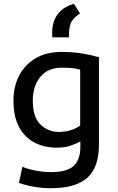

<svg xmlns="http://www.w3.org/2000/svg" viewBox="-20 -805 621 1013"><path d="M250 188Q201 188 157 180Q113 172 80 160L98 75Q127 87 167 95Q207 103 252 103Q333 103 368.5 70.5Q404 38 404 -31V-59Q387 -49 355.5 -37.5Q324 -26 279 -26Q214 -26 162.5 -52.5Q111 -79 81 -134Q51 -189 51 -274Q51 -349 81.5 -407Q112 -465 168.5 -498Q225 -531 305 -531Q369 -531 419 -522Q469 -513 502 -503V-42Q502 79 440 133.5Q378 188 250 188ZM290 -109Q325 -109 355.5 -119Q386 -129 403 -143V-437Q389 -442 366.5 -445Q344 -448 306 -448Q232 -448 192.5 -399Q153 -350 153 -273Q153 -187 193.5 -148Q234 -109 290 -109ZM256 -608Q256 -613 255.5 -618.5Q255 -624 255 -628Q255 -676 271 -708Q287 -740 313.5 -758.5Q340 -777 370 -785L402 -734Q377 -718 360.5 -695.5Q344 -673 344 -621V-608Z"/></svg>

Font: Ubuntu Sans Medium
Style: Regular
Weight: 500
Designer: Dalton Maag Ltd
Foundry: Dalton Maag Ltd
Version: Version 1.006; ttfautohint (v1.8.4.7-5d5b)